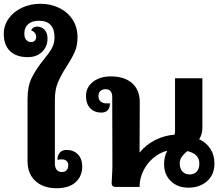

<svg xmlns="http://www.w3.org/2000/svg" viewBox="-52 -991 1157 1018"><path d="M94 -137V-466Q94 -533 116 -578Q138 -623 179 -674Q209 -710 223 -735.5Q237 -761 237 -793Q237 -881 154 -881Q118 -881 97.5 -863Q77 -845 77 -814Q77 -791 87 -779.5Q97 -768 113 -768Q126 -768 133 -776Q140 -784 140 -794Q140 -820 113 -830Q117 -839 125 -844.5Q133 -850 144 -850Q168 -850 184 -833.5Q200 -817 200 -786Q200 -744 171 -716Q142 -688 95 -688Q35 -688 1.5 -720Q-32 -752 -32 -811Q-32 -857 -5.5 -893.5Q21 -930 65.5 -950.5Q110 -971 162 -971Q218 -971 263 -948.5Q308 -926 333.5 -886Q359 -846 359 -794Q359 -750 345 -717.5Q331 -685 302 -640Q271 -592 255 -554Q239 -516 239 -463V-123Q239 -103 248.5 -91Q258 -79 276 -79Q292 -79 301 -88.5Q310 -98 310 -115Q310 -129 301 -137.5Q292 -146 276 -146Q261 -146 253 -143V-150Q253 -168 265.5 -182Q278 -196 301 -196Q338 -196 361 -172.5Q384 -149 384 -108Q384 -57 349 -25Q314 7 248 7Q178 7 136 -31Q94 -69 94 -137Z M1085 -124Q1085 -65 1046 -30.5Q1007 4 947 4Q889 4 853.5 -31Q818 -66 818 -121Q818 -161 835 -192Q795 -182 761.5 -154Q728 -126 708 -85.5Q688 -45 688 0H560Q540 0 540 -20Q540 -31 541 -40Q544 -91 544 -113L543 -478Q543 -496 534.5 -507Q526 -518 508 -518Q490 -518 480 -508.5Q470 -499 470 -482Q470 -463 481.5 -453Q493 -443 511 -443H531Q531 -420 519.5 -407Q508 -394 484 -394Q449 -394 426.5 -417Q404 -440 404 -482Q404 -528 441 -557Q478 -586 536 -586Q608 -586 649 -549.5Q690 -513 689 -446L688 -182Q721 -223 770 -248Q819 -273 874 -277Q876 -289 876 -298V-576H1021V-313Q1021 -278 1004 -253Q1042 -235 1063.5 -202Q1085 -169 1085 -124ZM1005 -124Q1005 -175 941 -190Q921 -173 911 -158.5Q901 -144 901 -125Q901 -97 915.5 -81.5Q930 -66 953 -66Q977 -66 991 -81Q1005 -96 1005 -124Z"/></svg>

Font: Krub
Style: Bold
Weight: 700
Version: Version 1.000; ttfautohint (v1.6)